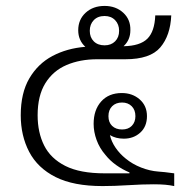

<svg xmlns="http://www.w3.org/2000/svg" viewBox="-20 -623 610 648"><path d="M326 5Q228 5 167.5 -25.5Q107 -56 78.5 -110.5Q50 -165 50 -234Q50 -309 79 -358.5Q108 -408 157 -434Q206 -460 268 -465Q244 -487 244 -521Q244 -557 269 -580Q294 -603 333 -603Q371 -603 396 -580Q421 -557 420 -521Q420 -488 397 -467Q453 -468 477.5 -492.5Q502 -517 504 -571H558Q555 -503 521 -463Q487 -423 403 -423H308Q250 -423 204.5 -403.5Q159 -384 133 -342Q107 -300 107 -234Q107 -176 129 -132Q151 -88 200.5 -63Q250 -38 333 -38Q348 -38 374.5 -38Q401 -38 417 -38V-41Q393 -51 372 -66Q351 -81 336 -100Q316 -123 306 -150.5Q296 -178 296 -205Q296 -252 321.5 -280.5Q347 -309 391 -309Q427 -309 451.5 -287.5Q476 -266 476 -231Q476 -196 453.5 -175.5Q431 -155 398 -155Q371 -155 351 -167Q356 -145 370 -124.5Q384 -104 404 -88Q427 -69 456.5 -57.5Q486 -46 514 -44Q518 -44 536.5 -42Q555 -40 568 -38V5Q554 2 538 0.5Q522 -1 498 -1Q461 -1 413 2Q365 5 326 5ZM333 -470Q355 -470 368.5 -483.5Q382 -497 382 -519Q382 -541 368.5 -555Q355 -569 333 -569Q310 -569 296.5 -555Q283 -541 283 -519Q283 -497 296.5 -483.5Q310 -470 333 -470ZM392 -186Q413 -186 425 -198.5Q437 -211 437 -231Q437 -252 424.5 -264.5Q412 -277 392 -277Q371 -277 358.5 -264.5Q346 -252 346 -231Q346 -210 358.5 -198Q371 -186 392 -186Z"/></svg>

Font: Noto Sans Thai Looped UI Light
Style: Regular
Weight: 300
Designer: Cadson Demak Team
Foundry: Cadson Demak Co., Ltd.
Version: Version 1.000